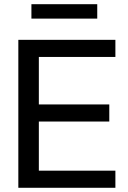

<svg xmlns="http://www.w3.org/2000/svg" viewBox="-20 -890 605 910"><path d="M66.9 0V-701.2H526.9V-620.1H164.1V-395H498V-314H164.1V-81.1H526.9V0ZM128.9 -801.8V-870.1H440.9V-801.8Z"/></svg>

Font: LT Superior Med
Style: Regular
Weight: 500
Designer: Daniel Lyons
Foundry: LyonsType
Version: Version 1.000